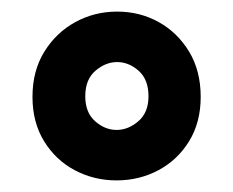

<svg xmlns="http://www.w3.org/2000/svg" viewBox="-20 -732 402 331"><path d="M181 -421Q142 -421 109 -438.5Q76 -456 56 -488.5Q36 -521 36 -565Q36 -610 56.5 -643Q77 -676 110 -694Q143 -712 182 -712Q221 -712 253.5 -694Q286 -676 306 -643Q326 -610 326 -565Q326 -521 306 -488.5Q286 -456 253 -438.5Q220 -421 181 -421ZM181 -508Q201 -508 218.5 -523Q236 -538 236 -566Q236 -595 219 -610Q202 -625 182 -625Q162 -625 144.5 -610Q127 -595 127 -566Q127 -538 144 -523Q161 -508 181 -508Z"/></svg>

Font: Host Grotesk ExtraBold
Style: Regular
Weight: 800
Designer: Doğukan Karapınar
Foundry: Element Type
Version: Version 1.003; ttfautohint (v1.8.4.7-5d5b)